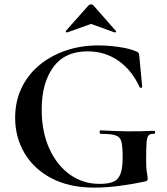

<svg xmlns="http://www.w3.org/2000/svg" viewBox="-20 -843 759 875"><path d="M409 12Q296 12 215 -30.5Q134 -73 91.5 -145.5Q49 -218 49 -306Q49 -380 77.5 -440.5Q106 -501 157.5 -544.5Q209 -588 278 -612Q347 -636 428 -636Q473 -636 521.5 -629Q570 -622 600 -609Q609 -606 611.5 -601.5Q614 -597 615 -586L628 -447Q628 -444 623 -443Q618 -442 616 -446Q582 -522 520.5 -565.5Q459 -609 379 -609Q275 -609 222.5 -536.5Q170 -464 170 -344Q170 -243 204.5 -166.5Q239 -90 298.5 -47.5Q358 -5 434 -5Q472 -5 495 -14Q518 -23 528.5 -49Q539 -75 539 -126Q539 -174 533.5 -196.5Q528 -219 507 -226Q486 -233 440 -233Q434 -233 434 -241Q434 -249 439 -249Q508 -245 564 -244.5Q620 -244 682 -247Q687 -247 687 -240Q687 -233 682 -233Q665 -234 657.5 -226.5Q650 -219 648 -194Q646 -169 646 -116Q646 -83 648 -67Q650 -51 651.5 -43.5Q653 -36 653 -28Q653 -22 650.5 -20Q648 -18 641 -16Q586 -4 525.5 4Q465 12 409 12ZM280 -702 383 -818Q388 -823 395 -823Q402 -823 406 -818L508 -702Q511 -701 508 -697.5Q505 -694 503 -695L395 -734L286 -695Q285 -694 281.5 -697.5Q278 -701 280 -702Z"/></svg>

Font: Cormorant
Style: Bold
Weight: 700
Designer: Christian Thalmann (Catharsis Fonts)
Foundry: Catharsis Fonts
Version: Version 4.000